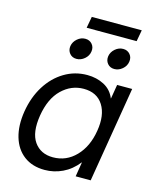

<svg xmlns="http://www.w3.org/2000/svg" viewBox="-123 -907 810 1000"><g transform="rotate(15 282.5 -407.5)"><path d="M214.4 9.8Q147.5 9.8 102.5 -24.2Q57.6 -58.1 39.8 -118.4Q22 -178.7 34.7 -257.8Q47.9 -337.4 85.7 -397.7Q123.5 -458 179.7 -491.7Q235.8 -525.4 302.7 -525.4Q353 -525.4 393.6 -504.2Q434.1 -482.9 451.7 -439.5H452.6L465.3 -515.6H546.4L460.9 0H379.9L392.6 -78.1H391.6Q356.4 -33.7 310.5 -12Q264.6 9.8 214.4 9.8ZM239.3 -64.9Q311 -64.9 362.1 -117.7Q413.1 -170.4 427.2 -257.8Q441.9 -345.2 408.4 -398.2Q375 -451.2 303.2 -451.2Q236.3 -451.2 185.3 -401.9Q134.3 -352.5 118.7 -257.8Q103.5 -163.1 137.9 -114Q172.4 -64.9 239.3 -64.9ZM515.6 -823.7 504.4 -762.2H234.9L246.1 -823.7ZM225.1 -591.8Q201.7 -591.8 188 -608.4Q174.3 -625 177.7 -648.4Q181.6 -671.9 200.9 -688.5Q220.2 -705.1 243.7 -705.1Q267.1 -705.1 281 -688.5Q294.9 -671.9 291 -648.4Q287.6 -625 268.1 -608.4Q248.5 -591.8 225.1 -591.8ZM429.2 -591.8Q405.8 -591.8 392.1 -608.4Q378.4 -625 381.8 -648.4Q385.7 -671.9 405 -688.5Q424.3 -705.1 447.8 -705.1Q471.2 -705.1 485.1 -688.5Q499 -671.9 495.1 -648.4Q491.7 -625 472.2 -608.4Q452.6 -591.8 429.2 -591.8Z"/></g></svg>

Font: Inter Display
Style: Italic
Weight: 400
Italic angle: -9.39999°
Designer: Rasmus Andersson
Foundry: rsms
Version: Version 4.000;git-a52131595